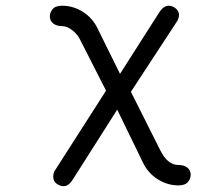

<svg xmlns="http://www.w3.org/2000/svg" viewBox="-20 -477 769 671"><path d="M570.3 -457Q582 -457 593.8 -447.8Q605.5 -438.5 605.5 -424.8Q605.5 -412.1 596.7 -399.4L437.5 -156.2L540 47.9Q565.4 99.6 603.5 99.6Q623 99.6 634.8 108.9Q646.5 118.2 646.5 133.8Q646.5 147.5 636.7 159.2Q627 170.9 603.5 170.9Q564.5 170.9 530.3 148.9Q496.1 127 478.5 88.9L389.6 -93.8L234.4 150.4Q219.7 173.8 202.1 173.8Q191.4 173.8 178.7 165.5Q166 157.2 166 139.6Q166 127 174.8 114.3L350.6 -160.2L260.7 -336.9Q251 -357.4 232.4 -371.6Q213.9 -385.7 197.3 -385.7Q177.7 -385.7 166 -395Q154.3 -404.3 154.3 -419.9Q154.3 -433.6 164.1 -445.3Q173.8 -457 197.3 -457Q236.3 -457 270.5 -435.1Q304.7 -413.1 322.3 -375L399.4 -218.8L537.1 -434.6Q551.8 -457 570.3 -457Z"/></svg>

Font: Jura
Style: DemiBold
Weight: 600
Version: Version 2.4